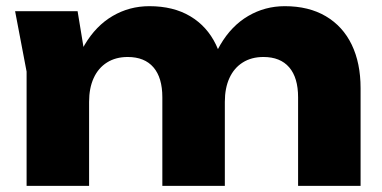

<svg xmlns="http://www.w3.org/2000/svg" viewBox="-20 -608 1248 628"><path d="M29.4 -571.4H233.8L271.4 -342.8V0H67V-373.8ZM468.4 -587.8Q547 -587.8 602.2 -554.9Q657.4 -522 686.4 -461.9Q715.4 -401.8 715.4 -319.6V0H511V-289.6Q511 -354 481.9 -387.8Q452.8 -421.6 397.6 -421.6Q358.6 -421.6 330.1 -403.7Q301.6 -385.8 286.5 -352.9Q271.4 -320 271.4 -274.8L208 -307.6Q220 -399.2 256.9 -461.5Q293.8 -523.8 348.6 -555.8Q403.4 -587.8 468.4 -587.8ZM911.4 -587.8Q990 -587.8 1045.7 -554.9Q1101.4 -522 1130.4 -461.9Q1159.4 -401.8 1159.4 -319.6V0H955V-289.6Q955 -354 925.9 -387.8Q896.8 -421.6 841.6 -421.6Q802.6 -421.6 774.1 -403.7Q745.6 -385.8 730.5 -352.9Q715.4 -320 715.4 -274.8L652 -307.6Q664 -399.2 700.6 -461.5Q737.2 -523.8 792 -555.8Q846.8 -587.8 911.4 -587.8Z"/></svg>

Font: Unbounded
Style: Regular
Weight: 400
Designer: Luke Prowse, Jean-Baptiste Morizot, Fátima Lázaro, Florian Runge
Foundry: NaN
Version: Version 1.701;gftools[0.9.28.dev5+ged2979d]